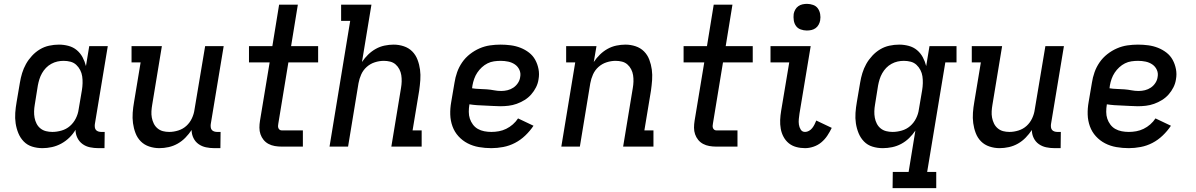

<svg xmlns="http://www.w3.org/2000/svg" viewBox="-20 -759 6190 994"><path d="M200 8Q172 8 146.5 0Q121 -8 103 -26.5Q85 -45 75 -69.5Q65 -94 61 -120.5Q57 -147 59 -175Q61 -203 66 -231L83 -331Q87 -356 94.5 -380.5Q102 -405 114.5 -427.5Q127 -450 145.5 -470Q164 -490 186.5 -503.5Q209 -517 234.5 -522.5Q260 -528 285 -528Q310 -528 334.5 -521.5Q359 -515 377.5 -499.5Q396 -484 407.5 -462.5Q419 -441 425 -417L442 -520H538L471 -116Q470 -108 471 -100Q472 -92 476.5 -86.5Q481 -81 488.5 -78.5Q496 -76 504 -76H522L521 8H490Q467 8 445.5 3.5Q424 -1 407 -13.5Q390 -26 380.5 -45.5Q371 -65 371 -87Q358 -65 339 -46.5Q320 -28 297 -15.5Q274 -3 249 2.5Q224 8 200 8ZM251 -76Q274 -76 298.5 -83Q323 -90 342 -106.5Q361 -123 372.5 -146Q384 -169 387 -192L404 -292Q407 -310 407.5 -328.5Q408 -347 405.5 -364Q403 -381 395 -396.5Q387 -412 374.5 -423.5Q362 -435 345 -439.5Q328 -444 309 -444Q293 -444 277 -440.5Q261 -437 245.5 -428.5Q230 -420 218 -407.5Q206 -395 197.5 -380Q189 -365 184 -349Q179 -333 176 -317L160 -217Q157 -200 156.5 -183Q156 -166 159 -149.5Q162 -133 169.5 -118.5Q177 -104 189.5 -94Q202 -84 218 -80Q234 -76 251 -76Z M805 8Q778 8 752.5 -0.5Q727 -9 709 -27Q691 -45 681.5 -70Q672 -95 668.5 -121.5Q665 -148 667 -175.5Q669 -203 674 -231L708 -436H661V-520H818L768 -217Q765 -200 764 -183Q763 -166 766 -150Q769 -134 776 -119.5Q783 -105 795.5 -94.5Q808 -84 823.5 -80Q839 -76 856 -76Q879 -76 903 -83.5Q927 -91 945 -107.5Q963 -124 973.5 -146.5Q984 -169 987 -192L1042 -520H1138L1071 -116Q1070 -108 1071 -100Q1072 -92 1076.5 -86.5Q1081 -81 1088.5 -78.5Q1096 -76 1104 -76H1122L1121 8H1090Q1067 8 1046 3.5Q1025 -1 1008 -13Q991 -25 981.5 -44.5Q972 -64 972 -86Q958 -65 940 -46.5Q922 -28 900 -15.5Q878 -3 853.5 2.5Q829 8 805 8Z M1438 0Q1420 0 1402.5 -3Q1385 -6 1370 -14Q1355 -22 1344.5 -35Q1334 -48 1328.5 -64Q1323 -80 1323 -98Q1323 -116 1326 -134L1376 -436H1269V-520H1390L1425 -735H1522L1487 -520H1627V-436H1473L1421 -120Q1420 -114 1419.5 -108Q1419 -102 1421 -96.5Q1423 -91 1427.5 -87.5Q1432 -84 1438 -84H1548V0Z M1686 0 1793 -651H1746V-735H1903L1854 -438Q1868 -459 1886 -476.5Q1904 -494 1925.5 -506Q1947 -518 1971 -523Q1995 -528 2018 -528Q2045 -528 2070.5 -519.5Q2096 -511 2114 -493Q2132 -475 2141.5 -450Q2151 -425 2154.5 -398.5Q2158 -372 2156 -344.5Q2154 -317 2150 -289L2116 -84H2163V0H2006L2056 -303Q2059 -320 2059.5 -337Q2060 -354 2057.5 -370Q2055 -386 2047.5 -400.5Q2040 -415 2028 -425.5Q2016 -436 2000 -440Q1984 -444 1967 -444Q1944 -444 1920.5 -436.5Q1897 -429 1878.5 -412.5Q1860 -396 1850 -373.5Q1840 -351 1836 -328L1782 0Z M2524 8Q2491 8 2459.5 2.5Q2428 -3 2401 -17Q2374 -31 2353.5 -53.5Q2333 -76 2322.5 -105Q2312 -134 2311 -166Q2310 -198 2316 -231L2333 -331Q2337 -358 2346.5 -385Q2356 -412 2372.5 -436Q2389 -460 2412.5 -478.5Q2436 -497 2462.5 -508.5Q2489 -520 2516.5 -524Q2544 -528 2571 -528Q2598 -528 2624.5 -524.5Q2651 -521 2675 -511.5Q2699 -502 2719 -486.5Q2739 -471 2751 -449Q2763 -427 2768 -401Q2773 -375 2768 -348Q2765 -327 2755 -307Q2745 -287 2730 -270Q2715 -253 2695.5 -241Q2676 -229 2655 -221.5Q2634 -214 2612.5 -211.5Q2591 -209 2570 -209Q2550 -209 2530 -210.5Q2510 -212 2490 -212.5Q2470 -213 2449.5 -214.5Q2429 -216 2410 -219V-217Q2407 -199 2407 -180Q2407 -161 2412.5 -144.5Q2418 -128 2428.5 -114Q2439 -100 2454 -91.5Q2469 -83 2487 -79.5Q2505 -76 2524 -76Q2543 -76 2562.5 -79.5Q2582 -83 2600.5 -92Q2619 -101 2635 -115Q2651 -129 2662 -146L2742 -108Q2724 -81 2699.5 -57.5Q2675 -34 2646 -19Q2617 -4 2585.5 2Q2554 8 2524 8ZM2575 -288Q2591 -288 2607.5 -292Q2624 -296 2638 -305.5Q2652 -315 2661.5 -329.5Q2671 -344 2673 -360Q2677 -380 2669 -397.5Q2661 -415 2645.5 -425.5Q2630 -436 2611 -440Q2592 -444 2572 -444Q2555 -444 2537.5 -441.5Q2520 -439 2504 -431Q2488 -423 2474.5 -410.5Q2461 -398 2451 -383Q2441 -368 2435 -351Q2429 -334 2426 -317L2424 -302Q2442 -299 2461.5 -298.5Q2481 -298 2500.5 -296.5Q2520 -295 2538 -291.5Q2556 -288 2575 -288Z M2886 0 2958 -436H2911V-520H3068L3054 -438Q3068 -459 3086 -476.5Q3104 -494 3125.5 -506Q3147 -518 3171 -523Q3195 -528 3218 -528Q3245 -528 3270.5 -519.5Q3296 -511 3314 -493Q3332 -475 3341.5 -450Q3351 -425 3354.5 -398.5Q3358 -372 3356 -344.5Q3354 -317 3350 -289L3316 -84H3363V0H3206L3256 -303Q3259 -320 3259.5 -337Q3260 -354 3257.5 -370Q3255 -386 3247.5 -400.5Q3240 -415 3228 -425.5Q3216 -436 3200 -440Q3184 -444 3167 -444Q3144 -444 3120.5 -436.5Q3097 -429 3078.5 -412.5Q3060 -396 3050 -373.5Q3040 -351 3036 -328L2982 0Z M3688 0Q3670 0 3652.5 -3Q3635 -6 3620 -14Q3605 -22 3594.5 -35Q3584 -48 3578.5 -64Q3573 -80 3573 -98Q3573 -116 3576 -134L3626 -436H3519V-520H3640L3675 -735H3772L3737 -520H3877V-436H3723L3671 -120Q3670 -114 3669.5 -108Q3669 -102 3671 -96.5Q3673 -91 3677.5 -87.5Q3682 -84 3688 -84H3798V0Z M4148 8Q4124 8 4102 2Q4080 -4 4063.5 -17.5Q4047 -31 4036.5 -50.5Q4026 -70 4022 -92.5Q4018 -115 4019 -138Q4020 -161 4024 -185L4066 -436H3969V-520H4177L4119 -171Q4117 -157 4115.5 -142.5Q4114 -128 4116 -114Q4118 -100 4125.5 -88Q4133 -76 4148 -76Q4158 -76 4168 -81.5Q4178 -87 4185 -96Q4192 -105 4197 -115Q4202 -125 4206 -135L4286 -97Q4276 -76 4263 -56.5Q4250 -37 4232 -22Q4214 -7 4191.5 0.5Q4169 8 4148 8ZM4157 -601Q4141 -601 4125.5 -606.5Q4110 -612 4101 -624.5Q4092 -637 4089.5 -653.5Q4087 -670 4089 -687Q4091 -698 4097 -709Q4103 -720 4113 -727Q4123 -734 4134.5 -736.5Q4146 -739 4158 -739Q4174 -739 4189.5 -733.5Q4205 -728 4214 -715.5Q4223 -703 4226 -686.5Q4229 -670 4226 -653Q4224 -642 4218 -631Q4212 -620 4202 -613Q4192 -606 4180.5 -603.5Q4169 -601 4157 -601Z M4601 215 4602 131H4684L4719 -83Q4705 -62 4686.5 -44Q4668 -26 4645.5 -14Q4623 -2 4598.5 3Q4574 8 4550 8Q4522 8 4496.5 0Q4471 -8 4453 -26.5Q4435 -45 4425 -69.5Q4415 -94 4411 -120.5Q4407 -147 4409 -175Q4411 -203 4416 -231L4433 -331Q4437 -356 4444.5 -380.5Q4452 -405 4464.5 -427.5Q4477 -450 4495.5 -470Q4514 -490 4536.5 -503.5Q4559 -517 4584.5 -522.5Q4610 -528 4635 -528Q4660 -528 4684.5 -521.5Q4709 -515 4727.5 -499.5Q4746 -484 4757.5 -462.5Q4769 -441 4775 -417L4792 -520H4932V-436H4874L4780 131H4827V215ZM4601 -76Q4624 -76 4648.5 -83Q4673 -90 4692 -106.5Q4711 -123 4722.5 -146Q4734 -169 4737 -192L4754 -292Q4757 -310 4757.5 -328.5Q4758 -347 4755.5 -364Q4753 -381 4745 -396.5Q4737 -412 4724.5 -423.5Q4712 -435 4695 -439.5Q4678 -444 4659 -444Q4643 -444 4627 -440.5Q4611 -437 4595.5 -428.5Q4580 -420 4568 -407.5Q4556 -395 4547.5 -380Q4539 -365 4534 -349Q4529 -333 4526 -317L4510 -217Q4507 -200 4506.5 -183Q4506 -166 4509 -149.5Q4512 -133 4519.5 -118.5Q4527 -104 4539.5 -94Q4552 -84 4568 -80Q4584 -76 4601 -76Z M5155 8Q5128 8 5102.5 -0.5Q5077 -9 5059 -27Q5041 -45 5031.5 -70Q5022 -95 5018.5 -121.5Q5015 -148 5017 -175.5Q5019 -203 5024 -231L5058 -436H5011V-520H5168L5118 -217Q5115 -200 5114 -183Q5113 -166 5116 -150Q5119 -134 5126 -119.5Q5133 -105 5145.5 -94.5Q5158 -84 5173.5 -80Q5189 -76 5206 -76Q5229 -76 5253 -83.5Q5277 -91 5295 -107.5Q5313 -124 5323.5 -146.5Q5334 -169 5337 -192L5392 -520H5488L5421 -116Q5420 -108 5421 -100Q5422 -92 5426.5 -86.5Q5431 -81 5438.5 -78.5Q5446 -76 5454 -76H5472L5471 8H5440Q5417 8 5396 3.5Q5375 -1 5358 -13Q5341 -25 5331.5 -44.5Q5322 -64 5322 -86Q5308 -65 5290 -46.5Q5272 -28 5250 -15.5Q5228 -3 5203.5 2.5Q5179 8 5155 8Z M5824 8Q5791 8 5759.5 2.5Q5728 -3 5701 -17Q5674 -31 5653.5 -53.5Q5633 -76 5622.5 -105Q5612 -134 5611 -166Q5610 -198 5616 -231L5633 -331Q5637 -358 5646.5 -385Q5656 -412 5672.5 -436Q5689 -460 5712.5 -478.5Q5736 -497 5762.5 -508.5Q5789 -520 5816.5 -524Q5844 -528 5871 -528Q5898 -528 5924.5 -524.5Q5951 -521 5975 -511.5Q5999 -502 6019 -486.5Q6039 -471 6051 -449Q6063 -427 6068 -401Q6073 -375 6068 -348Q6065 -327 6055 -307Q6045 -287 6030 -270Q6015 -253 5995.5 -241Q5976 -229 5955 -221.5Q5934 -214 5912.5 -211.5Q5891 -209 5870 -209Q5850 -209 5830 -210.5Q5810 -212 5790 -212.5Q5770 -213 5749.5 -214.5Q5729 -216 5710 -219V-217Q5707 -199 5707 -180Q5707 -161 5712.5 -144.5Q5718 -128 5728.5 -114Q5739 -100 5754 -91.5Q5769 -83 5787 -79.5Q5805 -76 5824 -76Q5843 -76 5862.5 -79.5Q5882 -83 5900.5 -92Q5919 -101 5935 -115Q5951 -129 5962 -146L6042 -108Q6024 -81 5999.5 -57.5Q5975 -34 5946 -19Q5917 -4 5885.5 2Q5854 8 5824 8ZM5875 -288Q5891 -288 5907.5 -292Q5924 -296 5938 -305.5Q5952 -315 5961.5 -329.5Q5971 -344 5973 -360Q5977 -380 5969 -397.5Q5961 -415 5945.5 -425.5Q5930 -436 5911 -440Q5892 -444 5872 -444Q5855 -444 5837.5 -441.5Q5820 -439 5804 -431Q5788 -423 5774.5 -410.5Q5761 -398 5751 -383Q5741 -368 5735 -351Q5729 -334 5726 -317L5724 -302Q5742 -299 5761.5 -298.5Q5781 -298 5800.5 -296.5Q5820 -295 5838 -291.5Q5856 -288 5875 -288Z"/></svg>

Font: Iosevka Etoile Medium
Style: Italic
Weight: 500
Italic angle: -9°
Designer: Belleve Invis
Foundry: Belleve Invis
Version: Version 22.1.2; ttfautohint (v1.8.4)